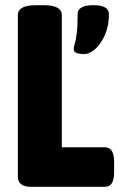

<svg xmlns="http://www.w3.org/2000/svg" viewBox="-20 -722 476 742"><path d="M100 0Q49 0 49 -40V-664Q49 -682 66 -692Q83 -702 120 -702H148Q185 -702 202 -692Q219 -682 219 -664V-153H385Q421 -153 421 -97V-55Q421 0 385 0ZM304 -513Q290 -513 277.5 -516.5Q265 -520 265 -533Q265 -541 269 -553.5Q273 -566 276.5 -592Q280 -618 280 -667Q280 -702 341 -702Q401 -702 401 -667Q401 -623 386 -588Q371 -553 348.5 -533Q326 -513 304 -513Z"/></svg>

Font: Asap Semi Condensed ExtraBold
Style: Regular
Weight: 800
Width: 4
Designer: Pablo Cosgaya
Foundry: Omnibus-Type
Version: Version 3.001; ttfautohint (v1.8.4.7-5d5b)